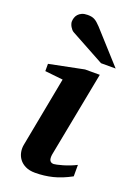

<svg xmlns="http://www.w3.org/2000/svg" viewBox="-144 -792 606 861"><g transform="rotate(20 159.5 -361.0)"><path d="M308.1 -32.2Q263.2 -7.8 222.7 2.2Q182.1 12.2 139.2 12.2Q111.8 12.2 93 2.9Q74.2 -6.3 63.5 -21Q52.7 -35.6 49.3 -54Q45.9 -72.3 49.8 -90.8L112.8 -422.9L26.9 -432.1V-466.8L191.9 -500H262.2L185.1 -99.1Q183.1 -90.3 182.6 -82Q182.1 -73.7 183.8 -67.4Q185.5 -61 190.4 -57.1Q195.3 -53.2 204.1 -53.2Q208 -53.2 219.5 -55.7Q231 -58.1 246.1 -62.5Q261.2 -66.9 277.6 -73.2Q293.9 -79.6 308.1 -86.9ZM249.5 -550.8 87.4 -639.2Q82 -642.1 77.6 -647.2Q73.2 -652.3 69.8 -658.2Q66.4 -664.1 64.5 -670.2Q62.5 -676.3 62.5 -681.2Q62.5 -689.9 65.4 -699.5Q68.4 -709 75 -716.6Q81.5 -724.1 92.5 -729Q103.5 -733.9 119.6 -733.9Q129.9 -733.9 137.7 -732.4Q145.5 -731 152.6 -727.3Q159.7 -723.6 166.7 -717.5Q173.8 -711.4 182.6 -702.1L319.3 -550.8Z"/></g></svg>

Font: Charis SIL
Style: Bold Italic
Weight: 700
Italic angle: -11°
Foundry: SIL International
Version: Version 4.112